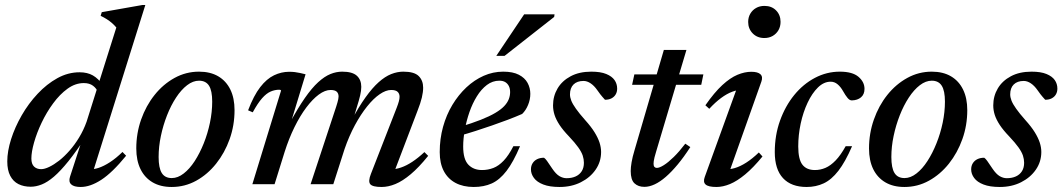

<svg xmlns="http://www.w3.org/2000/svg" viewBox="-20 -734 4233 765"><path d="M370.5 -365.5Q365 -381.5 350.8 -392.2Q336.5 -403 314 -403Q280 -403 249 -380.5Q218 -358 191.8 -322.2Q165.5 -286.5 146 -245.5Q126.5 -204.5 115.8 -166.5Q105 -128.5 105 -102.5Q105 -80.5 115.8 -70.2Q126.5 -60 144 -60Q157.5 -60 176.2 -69Q195 -78 215.8 -94.2Q236.5 -110.5 257 -133.8Q277.5 -157 295.2 -186.2Q313 -215.5 325 -249L443.5 -624.5Q435 -634.5 425.8 -642.5Q416.5 -650.5 405.5 -657.5Q394.5 -664.5 381 -671L385.5 -685.5L547 -714H559L346.5 -36.5L333.5 -60Q351 -58 372.5 -65Q394 -72 418.5 -88Q443 -104 468 -128.5L482.5 -113.5Q427.5 -46 383.5 -17.5Q339.5 11 301.5 11Q274.5 11 263.5 0.5Q252.5 -10 259 -30L312 -192.5H324.5Q284.5 -131.5 252.8 -92Q221 -52.5 195 -30.2Q169 -8 146.2 1Q123.5 10 102.5 10Q74.5 10 53.5 -0.5Q32.5 -11 20.8 -33.5Q9 -56 9 -91Q9 -131.5 24.2 -179.5Q39.5 -227.5 66.5 -274.5Q93.5 -321.5 129.8 -360.2Q166 -399 208.5 -422.5Q251 -446 297 -446Q328 -446 350 -433.5Q372 -421 390 -394.5Z M773 -448.5Q818 -448.5 849.5 -430Q881 -411.5 897.8 -377.2Q914.5 -343 914.5 -295Q914.5 -234.5 895 -179.8Q875.5 -125 841.2 -82Q807 -39 761.8 -14Q716.5 11 664 11Q619.5 11 588 -7.5Q556.5 -26 539.8 -60.2Q523 -94.5 523 -142.5Q523 -202.5 542.2 -257.5Q561.5 -312.5 595.8 -355.5Q630 -398.5 675.5 -423.5Q721 -448.5 773 -448.5ZM664.5 -24.5Q688.5 -24.5 712 -42.8Q735.5 -61 755.8 -92.2Q776 -123.5 791.8 -162.8Q807.5 -202 816.5 -245Q825.5 -288 825.5 -329Q825.5 -372.5 812.8 -392.5Q800 -412.5 773 -412.5Q749 -412.5 725.5 -394.5Q702 -376.5 681.5 -345.2Q661 -314 645.5 -274.5Q630 -235 621 -192.2Q612 -149.5 612 -108.5Q612 -65 624.5 -44.8Q637 -24.5 664.5 -24.5Z M1546 -36.5 1539.5 -59.5Q1557.5 -59.5 1578.5 -66.8Q1599.5 -74 1623 -89.5Q1646.5 -105 1671 -128L1686 -113Q1649 -67 1616.5 -39.8Q1584 -12.5 1555.5 -0.8Q1527 11 1500.5 11Q1464.5 11 1455.2 -0.2Q1446 -11.5 1458 -41.5L1560.5 -304.5Q1566.5 -320 1569.2 -330.2Q1572 -340.5 1572 -348.5Q1572 -361 1564.2 -368.2Q1556.5 -375.5 1538.5 -375.5Q1517.5 -375.5 1492.8 -358.5Q1468 -341.5 1442.8 -310Q1417.5 -278.5 1394.2 -235.5Q1371 -192.5 1353 -140.5L1308 0H1217.5L1319.5 -309Q1322.5 -318 1324.5 -325.5Q1326.5 -333 1327.8 -339Q1329 -345 1329 -349.5Q1329 -362 1321.5 -368.8Q1314 -375.5 1297 -375.5Q1275 -375.5 1250.2 -357.2Q1225.5 -339 1200.5 -305.8Q1175.5 -272.5 1153.2 -227.2Q1131 -182 1114 -128.5L1074 0H985.5L1100 -373.5Q1099 -375 1097.2 -375.8Q1095.5 -376.5 1092.5 -376.5Q1075 -376.5 1058.2 -369.2Q1041.5 -362 1024.2 -342.5Q1007 -323 987 -286.5L968.5 -294.5Q991 -353.5 1016.8 -386.8Q1042.5 -420 1071.8 -434Q1101 -448 1132 -448Q1144 -448 1154.5 -446.8Q1165 -445.5 1175.5 -443.2Q1186 -441 1197.5 -438L1137 -239.5L1133.5 -242Q1166.5 -303 1194.5 -343.2Q1222.5 -383.5 1247.8 -406.5Q1273 -429.5 1296.5 -439Q1320 -448.5 1343.5 -448.5Q1384 -448.5 1401.8 -432.2Q1419.5 -416 1419.5 -388Q1419.5 -373 1415 -353.8Q1410.5 -334.5 1402.5 -309.5L1385.5 -252.5H1379.5Q1409.5 -308.5 1436.5 -346.2Q1463.5 -384 1488.8 -406.5Q1514 -429 1538.5 -438.8Q1563 -448.5 1587 -448.5Q1630.5 -448.5 1648.2 -431Q1666 -413.5 1666 -384.5Q1666 -367.5 1660.8 -345.2Q1655.5 -323 1643.5 -292.5Z M1969.5 -412.5Q1942.5 -412.5 1920 -395.5Q1897.5 -378.5 1880 -350.2Q1862.5 -322 1850.5 -287.5Q1838.5 -253 1832 -217.2Q1825.5 -181.5 1825.5 -150.5Q1825.5 -99.5 1846 -78Q1866.5 -56.5 1900.5 -56.5Q1924.5 -56.5 1945.8 -64.8Q1967 -73 1986.8 -93.8Q2006.5 -114.5 2025.5 -151.5H2052Q2025.5 -88.5 1998.2 -53Q1971 -17.5 1939.5 -3.2Q1908 11 1867.5 11Q1825.5 11 1795 -5.2Q1764.5 -21.5 1748.2 -52.5Q1732 -83.5 1732 -128Q1732 -180.5 1745.2 -228.5Q1758.5 -276.5 1782.5 -316.2Q1806.5 -356 1838.2 -385.8Q1870 -415.5 1907.2 -432Q1944.5 -448.5 1985 -448.5Q2023.5 -448.5 2047.2 -436.2Q2071 -424 2082 -403.8Q2093 -383.5 2093 -360Q2093 -337.5 2084 -315.8Q2075 -294 2060.5 -280Q2033 -268 2002.5 -256.5Q1972 -245 1940.2 -234Q1908.5 -223 1875.8 -212.5Q1843 -202 1811 -193L1812.5 -228.5Q1861 -243 1895.8 -256.8Q1930.5 -270.5 1953.2 -284Q1976 -297.5 1988.8 -311Q2001.5 -324.5 2007 -338.5Q2012.5 -352.5 2012.5 -367Q2012.5 -381 2007.5 -391Q2002.5 -401 1993.2 -406.8Q1984 -412.5 1969.5 -412.5ZM1957.5 -511.5 2068.5 -677H2189.5L2188 -666.5L1990.5 -511.5Z M2147.5 -105.5Q2153 -102 2159.5 -92.8Q2166 -83.5 2180.5 -62Q2195 -40.5 2209 -32.2Q2223 -24 2237.5 -24Q2258 -24 2273.5 -31Q2289 -38 2297.8 -51.8Q2306.5 -65.5 2306.5 -85.5Q2306.5 -99.5 2301.8 -114Q2297 -128.5 2284 -146.8Q2271 -165 2247 -190.5Q2223 -215.5 2209.2 -236.5Q2195.5 -257.5 2189.5 -276.2Q2183.5 -295 2183.5 -314Q2183.5 -351 2201.5 -381.5Q2219.5 -412 2253.8 -430.2Q2288 -448.5 2336 -448.5Q2373 -448.5 2395.5 -439.2Q2418 -430 2428.5 -415Q2439 -400 2439 -381Q2439 -368 2433.2 -358Q2427.5 -348 2416.5 -342.2Q2405.5 -336.5 2390.5 -336.5Q2386.5 -341 2379.8 -348.5Q2373 -356 2360 -374.5Q2347.5 -392.5 2333.2 -402Q2319 -411.5 2305 -411.5Q2279.5 -411.5 2265.2 -397.5Q2251 -383.5 2251 -358Q2251 -346.5 2256.2 -333Q2261.5 -319.5 2274.8 -300.8Q2288 -282 2311.5 -255.5Q2335 -229.5 2348.8 -207.2Q2362.5 -185 2368.8 -165.8Q2375 -146.5 2375 -128.5Q2375 -89.5 2353.2 -58Q2331.5 -26.5 2294.2 -7.8Q2257 11 2209.5 11Q2170 11 2144.8 1.2Q2119.5 -8.5 2107.5 -24.8Q2095.5 -41 2095.5 -59Q2095.5 -73 2102 -83.5Q2108.5 -94 2120.2 -99.8Q2132 -105.5 2147.5 -105.5Z M2498.5 -396 2507.5 -437.5H2782.5L2774 -396ZM2594 -129Q2590 -116 2587.8 -107Q2585.5 -98 2584.8 -92Q2584 -86 2584 -81.5Q2584 -73 2587.5 -69Q2591 -65 2597 -65Q2607.5 -65 2625 -76Q2642.5 -87 2664.5 -108.5Q2686.5 -130 2710.5 -161.5L2730.5 -148Q2705 -108.5 2680.5 -79Q2656 -49.5 2633 -29.5Q2610 -9.5 2588.5 0.5Q2567 10.5 2547.5 10.5Q2523 10.5 2508 -3.5Q2493 -17.5 2493 -52.5Q2493 -67 2496.5 -87.8Q2500 -108.5 2508.5 -136.5L2625 -535H2715Z M2788 -29 2919.5 -392 2937.5 -376Q2919 -376.5 2897.5 -368.5Q2876 -360.5 2853 -343.5Q2830 -326.5 2806 -300.5L2790.5 -314.5Q2826.5 -366 2858 -395Q2889.5 -424 2918.2 -436Q2947 -448 2973.5 -448Q2999.5 -448 3010 -438Q3020.5 -428 3013.5 -408.5L2881.5 -36.5L2867.5 -60Q2885.5 -58 2907.2 -64.2Q2929 -70.5 2953.2 -86Q2977.5 -101.5 3003.5 -126.5L3018 -110.5Q2981.5 -66 2949.2 -39.2Q2917 -12.5 2888.8 -0.8Q2860.5 11 2834.5 11Q2802.5 11 2791.5 1.2Q2780.5 -8.5 2788 -29ZM2961 -646.5Q2961 -665 2969.5 -679.5Q2978 -694 2992.5 -702.2Q3007 -710.5 3026 -710.5Q3054.5 -710.5 3072.2 -692.5Q3090 -674.5 3090 -647Q3090 -628.5 3081.8 -614Q3073.5 -599.5 3059 -591Q3044.5 -582.5 3025.5 -582.5Q2997 -582.5 2979 -601Q2961 -619.5 2961 -646.5Z M3289.5 -408.5Q3262.5 -408.5 3239 -385.5Q3215.5 -362.5 3197.8 -324.8Q3180 -287 3170.2 -241.5Q3160.5 -196 3160.5 -150.5Q3160.5 -99.5 3177 -78Q3193.5 -56.5 3227 -56.5Q3248.5 -56.5 3269 -65.2Q3289.5 -74 3309.5 -94.8Q3329.5 -115.5 3349.5 -151.5H3375Q3348 -89 3320.5 -53.5Q3293 -18 3262 -3.5Q3231 11 3194 11Q3132.5 11 3099.8 -24.2Q3067 -59.5 3067 -128Q3067 -195 3087.8 -253Q3108.5 -311 3144.2 -355Q3180 -399 3227 -423.8Q3274 -448.5 3326 -448.5Q3376.5 -448.5 3400.5 -428Q3424.5 -407.5 3424.5 -380Q3424.5 -358 3410.5 -346.2Q3396.5 -334.5 3374.5 -334Q3365.5 -333.5 3357 -343.8Q3348.5 -354 3339 -371Q3329.5 -388 3317.2 -398.2Q3305 -408.5 3289.5 -408.5Z M3692.5 -448.5Q3737.5 -448.5 3769 -430Q3800.5 -411.5 3817.2 -377.2Q3834 -343 3834 -295Q3834 -234.5 3814.5 -179.8Q3795 -125 3760.8 -82Q3726.5 -39 3681.2 -14Q3636 11 3583.5 11Q3539 11 3507.5 -7.5Q3476 -26 3459.2 -60.2Q3442.5 -94.5 3442.5 -142.5Q3442.5 -202.5 3461.8 -257.5Q3481 -312.5 3515.2 -355.5Q3549.5 -398.5 3595 -423.5Q3640.5 -448.5 3692.5 -448.5ZM3584 -24.5Q3608 -24.5 3631.5 -42.8Q3655 -61 3675.2 -92.2Q3695.5 -123.5 3711.2 -162.8Q3727 -202 3736 -245Q3745 -288 3745 -329Q3745 -372.5 3732.2 -392.5Q3719.5 -412.5 3692.5 -412.5Q3668.5 -412.5 3645 -394.5Q3621.5 -376.5 3601 -345.2Q3580.5 -314 3565 -274.5Q3549.5 -235 3540.5 -192.2Q3531.5 -149.5 3531.5 -108.5Q3531.5 -65 3544 -44.8Q3556.5 -24.5 3584 -24.5Z M3901.5 -105.5Q3907 -102 3913.5 -92.8Q3920 -83.5 3934.5 -62Q3949 -40.5 3963 -32.2Q3977 -24 3991.5 -24Q4012 -24 4027.5 -31Q4043 -38 4051.8 -51.8Q4060.5 -65.5 4060.5 -85.5Q4060.5 -99.5 4055.8 -114Q4051 -128.5 4038 -146.8Q4025 -165 4001 -190.5Q3977 -215.5 3963.2 -236.5Q3949.5 -257.5 3943.5 -276.2Q3937.5 -295 3937.5 -314Q3937.5 -351 3955.5 -381.5Q3973.5 -412 4007.8 -430.2Q4042 -448.5 4090 -448.5Q4127 -448.5 4149.5 -439.2Q4172 -430 4182.5 -415Q4193 -400 4193 -381Q4193 -368 4187.2 -358Q4181.5 -348 4170.5 -342.2Q4159.5 -336.5 4144.5 -336.5Q4140.5 -341 4133.8 -348.5Q4127 -356 4114 -374.5Q4101.5 -392.5 4087.2 -402Q4073 -411.5 4059 -411.5Q4033.5 -411.5 4019.2 -397.5Q4005 -383.5 4005 -358Q4005 -346.5 4010.2 -333Q4015.5 -319.5 4028.8 -300.8Q4042 -282 4065.5 -255.5Q4089 -229.5 4102.8 -207.2Q4116.5 -185 4122.8 -165.8Q4129 -146.5 4129 -128.5Q4129 -89.5 4107.2 -58Q4085.5 -26.5 4048.2 -7.8Q4011 11 3963.5 11Q3924 11 3898.8 1.2Q3873.5 -8.5 3861.5 -24.8Q3849.5 -41 3849.5 -59Q3849.5 -73 3856 -83.5Q3862.5 -94 3874.2 -99.8Q3886 -105.5 3901.5 -105.5Z"/></svg>

Font: Newsreader 24pt Medium
Style: Italic
Weight: 500
Italic angle: -17°
Designer: Hugues Gentile
Foundry: Production Type
Version: Version 1.003